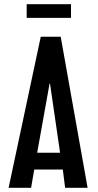

<svg xmlns="http://www.w3.org/2000/svg" viewBox="-20 -894 466 914"><path d="M174 -719H269L397 0H290L279 -87H143L128 0H21ZM157 -167H266L218 -496H216ZM107 -874H318V-809H107Z"/></svg>

Font: Osterbar
Style: Regular
Weight: 500
Width: 3
Designer: Peter Wiegel, Basierend auf Erbar schmal-halbfette Grotesk v. Jacob Erbar
Foundry: Peter Wiegel
Version: Version 1.0